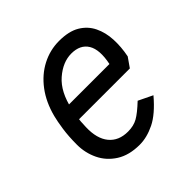

<svg xmlns="http://www.w3.org/2000/svg" viewBox="-142 -633 765 765"><g transform="rotate(-45 241.0 -250.0)"><path d="M227 10Q168 10 128.5 -15Q89 -40 69.5 -80.5Q50 -121 50 -167Q50 -214 55.5 -251.5Q61 -289 67 -312Q83 -374 116.5 -418.5Q150 -463 195.5 -486.5Q241 -510 292 -510Q347 -510 380.5 -490Q414 -470 430.5 -436Q447 -402 449 -360Q451 -318 442 -273L414 -233H112L121 -303H369Q383 -371 362 -405.5Q341 -440 291 -440Q243 -440 198 -401Q153 -362 136 -282Q132 -261 129 -243.5Q126 -226 125 -191Q123 -128 151 -94Q179 -60 231 -60Q263 -60 286 -73Q309 -86 345 -120L405 -91Q356 -33 312 -11.5Q268 10 227 10Z"/></g></svg>

Font: Finlandica
Style: Italic
Weight: 400
Italic angle: -8°
Designer: Niklas Ekholm, Juho Hiilivirta, Jaakko Suomalainen
Foundry: Helsinki Type Studio
Version: Version 1.064